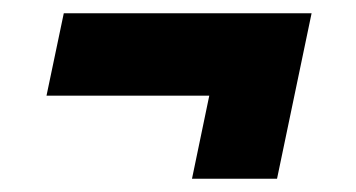

<svg xmlns="http://www.w3.org/2000/svg" viewBox="-20 -330 536 289"><path d="M269 -61 295 -186H50L76 -310H449L397 -61Z"/></svg>

Font: Saira SemiCondensed ExtraBold
Style: Italic
Weight: 800
Width: 4
Italic angle: -12°
Designer: Hector Gatti with collaboration of the Omnibus-Type team
Foundry: Omnibus-Type
Version: Version 1.101